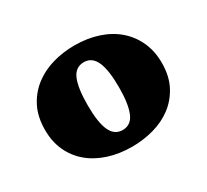

<svg xmlns="http://www.w3.org/2000/svg" viewBox="-107 -653 888 825"><g transform="rotate(-30 336.5 -240.5)"><path d="M626 -238.3Q626 -172.9 601.3 -126Q576.7 -79.1 536.4 -48.6Q496.1 -18.1 443.8 -3.7Q391.6 10.7 336.9 10.7Q272.9 10.7 219.5 -6.6Q166 -23.9 127.7 -56.2Q89.4 -88.4 68.1 -134.5Q46.9 -180.7 46.9 -238.3Q46.9 -304.2 71.5 -351.8Q96.2 -399.4 137 -430.4Q177.7 -461.4 229.7 -476.1Q281.7 -490.7 336.9 -490.7Q400.9 -490.7 454.1 -473.1Q507.3 -455.6 545.4 -422.6Q583.5 -389.6 604.7 -343Q626 -296.4 626 -238.3ZM258.8 -238.8Q258.8 -153.8 277.6 -112.8Q296.4 -71.8 336.4 -71.8Q378.4 -71.8 396.2 -114.5Q414.1 -157.2 414.1 -238.8Q414.1 -325.7 395.3 -366.9Q376.5 -408.2 336.4 -408.2Q294.9 -408.2 276.9 -366.7Q258.8 -325.2 258.8 -238.8Z"/></g></svg>

Font: Tienne Black
Style: Regular
Weight: 900
Designer: vernon adams
Foundry: vernon adams
Version: Version 001.001